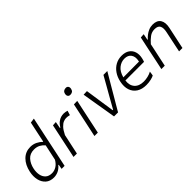

<svg xmlns="http://www.w3.org/2000/svg" viewBox="118 -1655 2580 2580"><g transform="rotate(-45 1408.5 -365.0)"><path d="M236.5 10.5Q162 10.5 117.5 -29.5Q73 -69.5 58.5 -134.2Q44 -199 60 -274Q82.5 -381.5 145.2 -444Q208 -506.5 298.5 -506.5Q352.5 -506.5 396 -485Q439.5 -463.5 465.5 -434.5H473.5L486 -494Q499 -556 511.8 -615.8Q524.5 -675.5 536.5 -731.5L603 -741Q590 -680.5 577.2 -619.5Q564.5 -558.5 550.5 -494L492.5 -219.5Q479.5 -157.5 468.5 -106.8Q457.5 -56 446 0H389L400.5 -67H393Q360 -26.5 319 -8Q278 10.5 236.5 10.5ZM258.5 -49Q301 -49 341.8 -73.2Q382.5 -97.5 413 -150L461.5 -375Q433.5 -407.5 397 -427Q360.5 -446.5 311 -446.5Q232 -446.5 186.8 -395.5Q141.5 -344.5 125.5 -268Q113 -208.5 123 -158.8Q133 -109 166.5 -79Q200 -49 258.5 -49Z M615.5 0Q627.5 -55.5 638.2 -106.5Q649 -157.5 662 -219.5L672.5 -269Q682.5 -316.5 694.8 -374.5Q707 -432.5 720.5 -495.5L779 -499.5L761 -403H768Q794 -446 822.8 -468.2Q851.5 -490.5 879.5 -498.5Q907.5 -506.5 931.5 -506.5Q949.5 -506.5 967.2 -503.2Q985 -500 998 -495.5L978.5 -431.5Q960 -437 945 -438.8Q930 -440.5 915 -440.5Q892.5 -440.5 864.5 -429.8Q836.5 -419 805.2 -386.5Q774 -354 741.5 -288.5L726.5 -217.5Q713.5 -158 702.5 -106.8Q691.5 -55.5 680 0Z M1013 0Q1025 -55.5 1035.8 -106.8Q1046.5 -158 1060 -219.5L1070.5 -269Q1084.5 -334.5 1095.5 -387.2Q1106.5 -440 1118.5 -495.5L1183.5 -497.5Q1171 -441 1160 -388.5Q1149 -336 1134.5 -269L1124 -219.5Q1111 -158 1100.2 -106.8Q1089.5 -55.5 1077.5 0ZM1176 -620Q1152.5 -620 1140.8 -636.2Q1129 -652.5 1134.5 -680Q1140.5 -707.5 1157.8 -718.8Q1175 -730 1198.5 -730Q1222 -730 1233.5 -713.2Q1245 -696.5 1239.5 -670Q1233.5 -642.5 1216.8 -631.2Q1200 -620 1176 -620Z M1385.5 0Q1378 -46.5 1370 -94.2Q1362 -142 1354.5 -187.5L1339.5 -275.5Q1330.5 -330 1321 -386.2Q1311.5 -442.5 1303 -495.5L1368.5 -498Q1378 -432.5 1387.5 -369Q1397 -305.5 1407 -237L1432 -71.5H1439.5L1533.5 -238Q1571.5 -304 1607.5 -368Q1643.5 -432 1679.5 -495.5H1753Q1688.5 -385.5 1622.5 -274L1570.5 -185Q1543 -138.5 1516 -92.5Q1489 -46.5 1462 0Z M1992 10Q1910 10 1855.5 -25.2Q1801 -60.5 1779.5 -123.8Q1758 -187 1776 -271.5Q1791 -343 1827.5 -395.5Q1864 -448 1916.8 -476.8Q1969.5 -505.5 2033 -505.5Q2102 -505.5 2144.8 -476.2Q2187.5 -447 2202.8 -397.2Q2218 -347.5 2204.5 -287Q2202 -274 2197.5 -259.5Q2193 -245 2189 -233.5H1835Q1824 -148 1868.5 -98Q1913 -48 2001.5 -48Q2039 -48 2079.2 -57.5Q2119.5 -67 2152 -85L2142.5 -21.5Q2124.5 -10 2082 0Q2039.5 10 1992 10ZM2032.5 -451Q1971 -451 1919.5 -410Q1868 -369 1845 -282.5L2143.5 -284Q2144.5 -289.5 2145.5 -294Q2160 -363 2129.8 -407Q2099.5 -451 2032.5 -451Z M2285 0Q2297 -56 2308 -107.5Q2319 -159 2331.5 -219.5L2342 -269.5Q2352 -316.5 2364.2 -374.5Q2376.5 -432.5 2390 -495.5L2448.5 -499.5L2431 -410.5H2438.5Q2455.5 -431 2483.2 -453.2Q2511 -475.5 2547 -491Q2583 -506.5 2624.5 -506.5Q2707 -506.5 2739.5 -455Q2772 -403.5 2752.5 -313Q2748 -292 2743.2 -270Q2738.5 -248 2732.5 -219.5Q2719.5 -159 2708.5 -107.5Q2697.5 -56 2685.5 0H2621.5Q2633 -56 2643.8 -107Q2654.5 -158 2667 -217L2685 -302.5Q2699.5 -370.5 2680.5 -407.5Q2661.5 -444.5 2598.5 -444.5Q2545 -444.5 2502.5 -413Q2460 -381.5 2421 -336L2396 -218Q2383 -158 2372 -106.8Q2361 -55.5 2349.5 0Z"/></g></svg>

Font: Commissioner Light
Style: Italic
Weight: 300
Italic angle: -12°
Designer: Kostas Bartsokas
Foundry: Kostas Bartsokas
Version: Version 1.000; ttfautohint (v1.8.3)